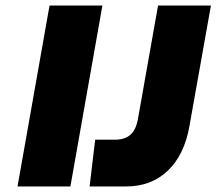

<svg xmlns="http://www.w3.org/2000/svg" viewBox="-20 -670 778 690"><path d="M322 -168H393Q428 -168 448.5 -185.5Q469 -203 476 -244L548 -650H738L661 -218Q643 -114 583.5 -57Q524 0 434 0H302ZM158 -650H348L233 0H43Z"/></svg>

Font: Overused Grotesk Black
Style: Italic
Weight: 900
Italic angle: -10°
Version: Version 0.003